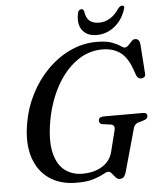

<svg xmlns="http://www.w3.org/2000/svg" viewBox="-60 -943 831 1008"><g transform="rotate(-5 355.5 -439.0)"><path d="M471.5 -714Q522 -714 550.8 -703.2Q579.5 -692.5 594 -682Q608.5 -671.5 617 -671.5Q627 -671.5 636.2 -681.5Q645.5 -691.5 654.5 -701.2Q663.5 -711 673 -711Q696.5 -711 699.5 -682.5L710.5 -526Q711.5 -514 705.2 -508.5Q699 -503 690 -502.5Q671.5 -501.5 663.5 -520L649.5 -559Q626.5 -621 588.8 -646.5Q551 -672 497 -672Q423.5 -672 361.2 -627Q299 -582 255.2 -502.8Q211.5 -423.5 193 -321.5Q175.5 -220.5 190.2 -156.2Q205 -92 244 -61.5Q283 -31 338.5 -31Q398.5 -31 441 -56.8Q483.5 -82.5 496.5 -129.5L524 -239.5Q534 -272.5 506 -275.5L465.5 -281Q447.5 -283.5 447.5 -300.5Q447.5 -321 476 -321H679.5Q694 -321 698.8 -316.2Q703.5 -311.5 703.5 -303Q702.5 -287 679 -281L656 -274.5Q633.5 -268.5 627.5 -247L563.5 -17.5Q557.5 0 549.8 6.8Q542 13.5 529.5 13.5Q518.5 13.5 509.2 2.8Q500 -8 491 -18.8Q482 -29.5 473 -29.5Q463 -29.5 444.5 -18.8Q426 -8 392.5 2.8Q359 13.5 303 13.5Q218.5 13.5 160 -26.2Q101.5 -66 77.2 -140.8Q53 -215.5 71 -320.5Q85 -402 121.8 -473.2Q158.5 -544.5 212.5 -598.5Q266.5 -652.5 332.5 -683.2Q398.5 -714 471.5 -714ZM493.5 -813.5Q557 -813.5 601 -880Q611.5 -892 620.5 -892Q637 -892 629.5 -872Q611.5 -816 569.8 -783Q528 -750 476.5 -750Q424.5 -750 400.2 -783Q376 -816 387 -872Q391 -892 407.5 -892Q416.5 -892 420.5 -880Q425.5 -844.5 443.5 -829Q461.5 -813.5 493.5 -813.5Z"/></g></svg>

Font: Fraunces 9pt S000
Style: Italic
Weight: 400
Italic angle: -16°
Version: Version 1.000; ttfautohint (v1.8.3)